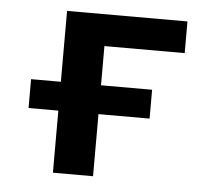

<svg xmlns="http://www.w3.org/2000/svg" viewBox="-43 -563 686 610"><g transform="rotate(5 300.0 -258.0)"><path d="M147 -198H52V-290H147V-516H531V-415H275V-290H438V-198H275V0H147Z"/></g></svg>

Font: IBM Plex Mono SmBld
Style: Regular
Weight: 600
Monospace: yes
Designer: Mike Abbink, Paul van der Laan, Pieter van Rosmalen
Foundry: Bold Monday
Version: Version 2.3